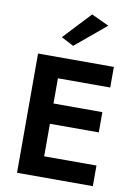

<svg xmlns="http://www.w3.org/2000/svg" viewBox="-104 -1044 793 1110"><g transform="rotate(10 293.0 -488.5)"><path d="M448 -929 268 -779 195 -817 345 -977ZM76 -700H521V-579H214V-431H501V-312H214V-121H521V0H76Z"/></g></svg>

Font: Jost* Semi
Style: Regular
Weight: 600
Version: Version 3.7